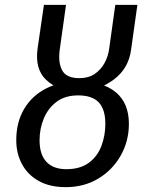

<svg xmlns="http://www.w3.org/2000/svg" viewBox="-20 -759 612 791"><path d="M304 -424Q403 -424 457 -379Q511 -334 511 -249Q511 -177 477 -117.5Q443 -58 384.5 -23Q326 12 251 12Q185 12 139.5 -13.5Q94 -39 70.5 -83Q47 -127 47 -181Q47 -255 79 -309.5Q111 -364 169 -394Q227 -424 304 -424ZM302 -366Q248 -366 213 -339.5Q178 -313 160.5 -271Q143 -229 143 -181Q143 -122 171.5 -92Q200 -62 253 -62Q310 -62 345.5 -88Q381 -114 397.5 -157Q414 -200 414 -249Q414 -308 387 -337Q360 -366 302 -366ZM455 -739H546L520 -554Q510 -478 450.5 -432.5Q391 -387 303 -379Q216 -386 169.5 -430.5Q123 -475 135 -560L161 -739H252L226 -554Q219 -500 236.5 -468.5Q254 -437 307 -437Q344 -437 369.5 -454Q395 -471 410.5 -499Q426 -527 430 -560Z"/></svg>

Font: Fira Sans Variable
Style: Italic
Weight: 397
Italic angle: -8°
Designer: Carrois Corporate & Edenspiekermann AG
Foundry: Carrois Corporate GbR & Edenspiekermann AG
Version: Version 4.202